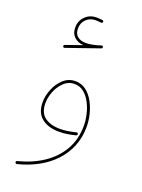

<svg xmlns="http://www.w3.org/2000/svg" viewBox="-172 -766 806 1089"><g transform="rotate(20 231.5 -221.0)"><path d="M92.8 -470.2Q93.8 -467.3 96.7 -465.6Q99.6 -463.9 103 -465.3L300.8 -534.2Q303.2 -535.2 304.9 -538.1Q306.6 -541 305.7 -544.4Q304.7 -547.4 302 -549.3Q299.3 -551.3 295.4 -549.8Q269 -541 246.6 -536.6Q224.1 -532.2 207 -532.2Q174.3 -532.2 155.5 -547.9Q136.7 -563.5 136.7 -594.7Q136.7 -628.9 159.2 -650.9Q181.6 -672.9 215.8 -672.9Q222.7 -672.9 232.9 -672.1Q243.2 -671.4 248.5 -670.4Q252.4 -669.9 255.4 -672.6Q258.3 -675.3 258.3 -678.7Q258.3 -681.6 256.3 -684.1Q254.4 -686.5 251.5 -687Q244.6 -688 233.9 -688.7Q223.1 -689.5 215.8 -689.5Q174.8 -689.5 147.5 -662.6Q120.1 -635.7 120.1 -594.7Q120.1 -559.1 141.8 -538.8Q163.6 -518.6 197.8 -516.1L97.2 -481Q93.8 -479.5 92.8 -476.3Q91.8 -473.1 92.8 -470.2ZM226.6 -309.1Q185.1 -309.1 154.5 -281.2Q124 -253.4 107.7 -213.1Q91.3 -172.9 91.3 -134.3Q91.3 -69.3 130.9 -38.3Q170.4 -7.3 235.4 -7.3Q281.7 -7.3 334.5 -21.5Q337.4 -22.5 339.6 -25.4Q341.8 -28.3 340.8 -31.7Q340.3 -35.2 337.4 -37.1Q334.5 -39.1 330.6 -38.1Q305.2 -31.7 281.2 -28.1Q257.3 -24.4 235.4 -24.4Q177.7 -24.4 142.8 -50.3Q107.9 -76.2 107.9 -134.3Q107.9 -168 122.3 -204.6Q136.7 -241.2 163.6 -266.8Q190.4 -292.5 226.6 -292.5Q259.3 -292.5 283.7 -272.7Q308.1 -252.9 324.5 -221.4Q340.8 -189.9 348.9 -154.5Q356.9 -119.1 356.9 -87.4Q356.9 -4.4 320.1 59.3Q283.2 123 218.5 166Q153.8 209 69.8 230Q66.4 230.5 64.5 233.6Q62.5 236.8 63.5 240.7Q64.5 243.7 67.4 245.6Q70.3 247.6 73.7 246.6Q139.2 230.5 194.1 200.7Q249 170.9 289.3 128.4Q329.6 85.9 351.8 31.7Q374 -22.5 374 -87.4Q374 -122.6 364.7 -161.1Q355.5 -199.7 336.9 -233.4Q318.4 -267.1 290.8 -288.1Q263.2 -309.1 226.6 -309.1Z"/></g></svg>

Font: Mikhak VF
Style: Regular
Weight: 100
Designer: Amin Abedi
Version: Version 3.001